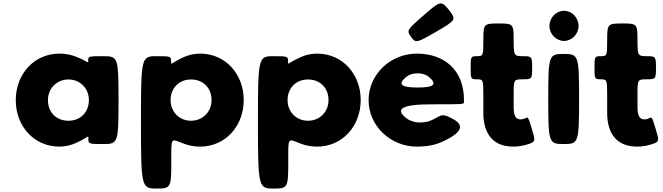

<svg xmlns="http://www.w3.org/2000/svg" viewBox="-20 -841 3870 1121"><path d="M72 -256C72 -106 177 15 327 15C362 15 394 7 423 -6C502 -42 496 -57 496 -29C496 -1 499 0 584 0C669 0 672 -7 672 -257C672 -506 669 -513 583 -513C497 -513 495 -512 495 -489C495 -465 500 -481 421 -511C393 -522 361 -528 327 -528C177 -528 72 -406 72 -256ZM260 -256C260 -327 313 -377 380 -377C446 -377 499 -327 499 -256C499 -186 449 -136 380 -136C308 -136 260 -186 260 -256Z M1403 -257C1403 -407 1298 -528 1148 -528C1113 -528 1080 -520 1052 -507C972 -471 979 -456 979 -484C978 -512 976 -513 891 -513C805 -513 803 -502 803 -127C803 249 806 260 892 260C977 260 980 256 980 106C980 -45 974 -32 1054 -2C1082 9 1114 15 1148 15C1298 15 1403 -107 1403 -257ZM1215 -257C1215 -186 1162 -136 1095 -136C1029 -136 976 -186 976 -257C976 -327 1026 -377 1095 -377C1167 -377 1215 -327 1215 -257Z M2086 -257C2086 -407 1981 -528 1831 -528C1796 -528 1763 -520 1735 -507C1655 -471 1662 -456 1662 -484C1661 -512 1659 -513 1574 -513C1488 -513 1486 -502 1486 -127C1486 249 1489 260 1575 260C1660 260 1663 256 1663 106C1663 -45 1657 -32 1737 -2C1765 9 1797 15 1831 15C1981 15 2086 -107 2086 -257ZM1898 -257C1898 -186 1845 -136 1778 -136C1712 -136 1659 -186 1659 -257C1659 -327 1709 -377 1778 -377C1850 -377 1898 -327 1898 -257Z M2380 -626C2407 -588 2411 -589 2527 -656C2643 -723 2645 -727 2601 -783C2556 -838 2552 -838 2454 -752C2355 -666 2353 -663 2380 -626ZM2689 -244V-256C2689 -436 2570 -528 2414 -528C2259 -528 2132 -406 2132 -256C2132 -107 2259 15 2414 15C2471 15 2523 6 2568 -16C2702 -79 2678 -120 2616 -151C2554 -182 2560 -167 2495 -137C2476 -129 2456 -126 2427 -126C2405 -126 2377 -133 2355 -149C2284 -203 2321 -232 2502 -232C2683 -232 2689 -232 2689 -244ZM2348 -389C2365 -404 2389 -413 2419 -413C2445 -413 2467 -406 2484 -392C2536 -348 2513 -330 2419 -330C2324 -330 2301 -347 2348 -389Z M2765 -513C2729 -513 2728 -511 2728 -446C2728 -380 2729 -378 2765 -378C2801 -378 2802 -375 2802 -280V-181C2802 -90 2836 15 2977 15C3014 15 3046 7 3069 -1C3107 -14 3106 -19 3085 -89C3064 -158 3063 -159 3050 -152C3042 -148 3031 -144 3019 -144C2991 -144 2979 -167 2979 -215V-297C2979 -376 2981 -378 3033 -378C3085 -378 3087 -380 3087 -446C3087 -511 3085 -513 3033 -513C2981 -513 2979 -516 2979 -609C2979 -701 2976 -704 2891 -704C2805 -704 2802 -701 2802 -609C2802 -516 2801 -513 2765 -513Z M3271 0C3358 0 3361 -7 3361 -263C3361 -519 3358 -526 3271 -526C3184 -526 3181 -519 3181 -263C3181 -7 3184 0 3271 0ZM3188 -690C3188 -642 3227 -602 3273 -602C3319 -602 3358 -642 3358 -690C3358 -738 3319 -778 3273 -778C3227 -778 3188 -738 3188 -690Z M3488 -513C3452 -513 3451 -511 3451 -446C3451 -380 3452 -378 3488 -378C3524 -378 3525 -375 3525 -280V-181C3525 -90 3559 15 3700 15C3737 15 3769 7 3792 -1C3830 -14 3829 -19 3808 -89C3787 -158 3786 -159 3773 -152C3765 -148 3754 -144 3742 -144C3714 -144 3702 -167 3702 -215V-297C3702 -376 3704 -378 3756 -378C3808 -378 3810 -380 3810 -446C3810 -511 3808 -513 3756 -513C3704 -513 3702 -516 3702 -609C3702 -701 3699 -704 3614 -704C3528 -704 3525 -701 3525 -609C3525 -516 3524 -513 3488 -513Z"/></svg>

Font: Hussar Print
Style: Bold
Weight: 700
Foundry: Cannot Into Space Fonts
Version: Version 2.00